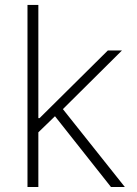

<svg xmlns="http://www.w3.org/2000/svg" viewBox="-20 -747 546 767"><path d="M89.8 0V-727.3H133.2V-275.2H138.1L410.9 -545.5H467.3L231.2 -311.1L478.7 0H423.3L199.6 -282.7L133.2 -218.4V0Z"/></svg>

Font: Inter UI Extra Light
Style: Regular
Weight: 200
Designer: Rasmus Andersson
Foundry: rsms
Version: 3.2;8d6f07862